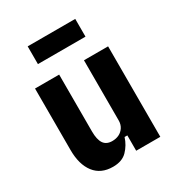

<svg xmlns="http://www.w3.org/2000/svg" viewBox="-176 -840 892 965"><g transform="rotate(-30 270.0 -357.5)"><path d="M339 0V-89H323Q310 -48 281 -18Q252 12 199 12Q129 12 92 -36Q55 -84 55 -168V-525H195V-195Q195 -148 210.5 -125Q226 -102 260 -102Q282 -102 299.5 -110.5Q317 -119 328 -136Q339 -153 339 -176V-525H479V0ZM129 -624V-727H405V-624Z"/></g></svg>

Font: IBM Plex Sans Condensed
Style: Bold
Weight: 700
Width: 3
Designer: Mike Abbink, Paul van der Laan, Pieter van Rosmalen
Foundry: Bold Monday
Version: Version 3.201